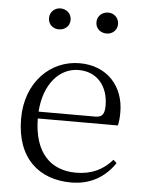

<svg xmlns="http://www.w3.org/2000/svg" viewBox="-55 -809 650 867"><g transform="rotate(5 270.5 -375.5)"><path d="M184 -670C211 -670 234 -688 234 -717C234 -746 211 -765 184 -765C159 -765 136 -746 136 -717C136 -688 159 -670 184 -670ZM401 -670C426 -670 449 -688 449 -717C449 -746 426 -765 401 -765C374 -765 351 -746 351 -717C351 -688 374 -670 401 -670ZM300 14C388 14 453 -26 497 -91L482 -105C440 -57 388 -32 318 -32C206 -32 127 -102 125 -261H488C492 -277 494 -297 494 -321C494 -438 418 -526 292 -526C161 -526 50 -420 50 -254C50 -74 155 14 300 14ZM126 -292C134 -418 204 -495 290 -495C376 -495 425 -431 425 -346C425 -309 416 -292 383 -292Z"/></g></svg>

Font: Noto Serif CJK TC Light
Style: Regular
Weight: 300
Designer: Ryoko NISHIZUKA 西塚涼子 (kana & ideographs); Frank Grießhammer (Latin, Greek & Cyrillic); Wenlong ZHANG 张文龙 (bopomofo); San
Foundry: Adobe
Version: Version 2.001;hotconv 1.1.0;makeotfexe 2.6.0